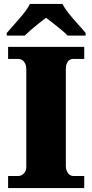

<svg xmlns="http://www.w3.org/2000/svg" viewBox="-20 -951 466 971"><path d="M21 0V-61H74Q83 -61 92 -66.5Q101 -72 107 -82.5Q113 -93 113 -108V-600Q113 -618 107 -630Q101 -642 92 -647.5Q83 -653 74 -653H21V-714H406V-653H351Q339 -653 330.5 -647Q322 -641 317.5 -629.5Q313 -618 313 -599V-110Q313 -96 318.5 -84.5Q324 -73 332.5 -67Q341 -61 351 -61H406V0ZM14 -784Q30 -803 53.5 -829Q77 -855 99 -882Q121 -909 131 -931H296Q307 -909 328.5 -882Q350 -855 374 -829Q398 -803 413 -784V-771H322Q312 -782 291.5 -799Q271 -816 249.5 -833Q228 -850 213 -861Q198 -850 176.5 -833Q155 -816 135.5 -799Q116 -782 105 -771H14Z"/></svg>

Font: Noto Serif Bengali Black
Style: Regular
Weight: 900
Version: Version 2.003